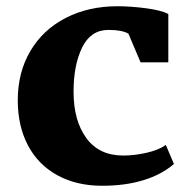

<svg xmlns="http://www.w3.org/2000/svg" viewBox="-20 -582 594 616"><path d="M520 -537V-382H431L392 -474Q372 -486 328 -486Q271 -486 243.5 -429.5Q216 -373 216 -288Q216 -195 257 -139Q298 -83 375 -83Q412 -83 451 -92Q490 -101 512 -117L538 -56Q499 -22 440.5 -4Q382 14 308 14Q225 14 163.5 -20Q102 -54 69.5 -116Q37 -178 37 -260Q37 -350 77.5 -418.5Q118 -487 191 -524.5Q264 -562 357 -562Q399 -562 448.5 -555.5Q498 -549 520 -537Z"/></svg>

Font: Martel Heavy
Style: Regular
Weight: 900
Designer: Dan Reynolds
Foundry: Dan Reynolds
Version: Version 1.001; ttfautohint (v1.1) -l 5 -r 5 -G 72 -x 0 -D la